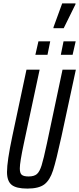

<svg xmlns="http://www.w3.org/2000/svg" viewBox="-20 -1096 464 1124"><path d="M21 -89Q21 -152 52 -298L135 -688H212L120 -258Q96 -146 96 -110Q96 -82 107.5 -72.5Q119 -63 147 -63Q180 -63 196 -77Q212 -91 223.5 -127.5Q235 -164 255 -258L346 -688H424L340 -298Q309 -156 290.5 -98.5Q272 -41 239.5 -16.5Q207 8 140 8Q75 8 48 -14Q21 -36 21 -89ZM187 -775 205 -854H274L258 -775ZM336 -775 352 -854H423L405 -775ZM293 -931V-936L344 -1076H422V-1071L353 -931Z"/></svg>

Font: Saira Ultra Condensed Medium
Style: Italic
Weight: 500
Width: 1
Italic angle: -12°
Designer: Hector Gatti with collaboration of the Omnibus-Type team
Foundry: Omnibus-Type
Version: Version 1.001; ttfautohint (v1.8)